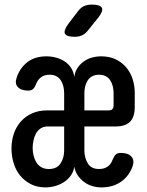

<svg xmlns="http://www.w3.org/2000/svg" viewBox="-20 -805 640 835"><path d="M259 -325V-399Q259 -415 255.5 -429.5Q252 -444 244.5 -455.5Q237 -467 225 -473.5Q213 -480 196 -480Q173 -480 158.5 -469Q144 -458 137 -440Q131 -424 123.5 -417.5Q116 -411 103 -411Q72 -411 57.5 -426.5Q43 -442 53 -469Q67 -510 99.5 -535Q132 -560 182 -560Q203 -560 223.5 -554.5Q244 -549 261 -538Q278 -527 289 -510Q300 -493 303 -470Q306 -493 317 -509.5Q328 -526 344 -537.5Q360 -549 379.5 -554.5Q399 -560 420 -560Q455 -560 482 -547.5Q509 -535 528 -513Q547 -491 556.5 -462Q566 -433 566 -400V-339Q566 -296 545.5 -275.5Q525 -255 482 -255H347V-150Q347 -120 361.5 -95Q376 -70 411 -70Q433 -70 448 -80.5Q463 -91 469 -109Q476 -126 483.5 -133Q491 -140 505 -140Q538 -140 552 -123.5Q566 -107 556 -80Q541 -39 506 -14.5Q471 10 421 10Q400 10 380.5 4Q361 -2 345 -14Q329 -26 318 -42.5Q307 -59 303 -80Q300 -58 287.5 -41Q275 -24 258 -13Q241 -2 220 4Q199 10 178 10Q142 10 114.5 -4Q87 -18 68 -41Q49 -64 39.5 -95Q30 -126 30 -159Q30 -194 40.5 -224.5Q51 -255 71.5 -277.5Q92 -300 120.5 -312.5Q149 -325 186 -325ZM259 -255H187Q169 -255 156 -246Q143 -237 136 -223.5Q129 -210 125.5 -193.5Q122 -177 122 -162Q122 -145 126 -128.5Q130 -112 138 -99Q146 -86 159.5 -78Q173 -70 192 -70Q228 -70 243.5 -94.5Q259 -119 259 -150ZM347 -325H453Q464 -325 469 -330.5Q474 -336 474 -346V-400Q474 -415 470.5 -429.5Q467 -444 459.5 -455.5Q452 -467 440 -473.5Q428 -480 411 -480Q394 -480 381.5 -473.5Q369 -467 361.5 -455.5Q354 -444 350.5 -429.5Q347 -415 347 -400ZM305 -645Q269 -645 262.5 -658.5Q256 -672 277 -701L319 -756Q331 -772 345.5 -778.5Q360 -785 380 -785Q416 -785 423 -771Q430 -757 407 -728L362 -672Q351 -658 337 -651.5Q323 -645 305 -645Z"/></svg>

Font: Maple Mono NL Medium
Style: Regular
Weight: 500
Monospace: yes
Designer: subframe7536
Version: Version 7.000